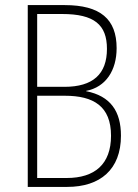

<svg xmlns="http://www.w3.org/2000/svg" viewBox="-20 -734 540 754"><path d="M89 0H244C373 0 455 -68 455 -201C455 -297 414 -357 318 -376V-377C396 -392 438 -458 438 -545C438 -659 374 -714 234 -714H89ZM233 -393H126V-679H224C350 -679 400 -637 400 -542C400 -443 345 -393 233 -393ZM242 -35H126V-358H235C347 -358 416 -317 416 -201C416 -89 352 -35 242 -35Z"/></svg>

Font: Noto Sans Mono ExtraCondensed ExtraLight
Style: Regular
Weight: 200
Width: 2
Designer: Monotype Design Team
Foundry: Monotype Imaging Inc.
Version: Version 2.014